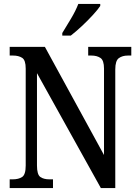

<svg xmlns="http://www.w3.org/2000/svg" viewBox="-20 -951 704 971"><path d="M29 0V-44H44Q74 -44 92 -56Q110 -68 110 -114V-604Q110 -647 92 -658.5Q74 -670 47 -670H29V-714H207L506 -167V-604Q506 -646 488 -658Q470 -670 443 -670H426V-714H644V-670H626Q599 -670 581 -657Q563 -644 563 -600V0H490L167 -581V-114Q167 -68 184 -56Q201 -44 230 -44H248V0ZM295 -784Q316 -818 339.5 -857.5Q363 -897 376 -931H487V-921Q476 -904 450.5 -876Q425 -848 394.5 -819.5Q364 -791 338 -771H295Z"/></svg>

Font: Noto Serif Lao Condensed Medium
Style: Regular
Weight: 500
Width: 3
Designer: Monotype Design Team
Foundry: Monotype Imaging Inc.
Version: Version 2.003; ttfautohint (v1.8.4.7-5d5b)